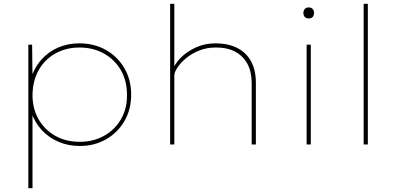

<svg xmlns="http://www.w3.org/2000/svg" viewBox="-20 -760 2094 1010"><path d="M129 230V-525H149L151 -346L141 -343Q160 -404 197.5 -446Q235 -488 286 -510Q337 -532 397 -532Q476 -532 537.5 -497Q599 -462 634.5 -401Q670 -340 670 -262Q670 -184 634.5 -123Q599 -62 537.5 -27Q476 8 399 8Q340 8 288 -14Q236 -36 198.5 -77Q161 -118 143 -175L151 -173V230ZM399 -14Q471 -14 527.5 -45.5Q584 -77 616.5 -133Q649 -189 648 -262Q648 -335 616 -390.5Q584 -446 527.5 -478Q471 -510 398 -510Q327 -510 271 -478.5Q215 -447 183.5 -391Q152 -335 151 -260Q151 -189 182.5 -133.5Q214 -78 270 -46Q326 -14 399 -14Z M875 0V-740H897V-388L886 -385Q897 -422 930 -455.5Q963 -489 1010.5 -510.5Q1058 -532 1113 -532Q1181 -532 1228.5 -507.5Q1276 -483 1301 -437Q1326 -391 1326 -324V0H1304V-321Q1304 -384 1280.5 -426Q1257 -468 1214.5 -489.5Q1172 -511 1114 -510Q1067 -510 1027.5 -494Q988 -478 958.5 -453.5Q929 -429 913 -404Q897 -379 897 -363V0H886Q879 0 876.5 0Q874 0 875 0Z M1593 0V-525H1615V0ZM1604 -663Q1590 -663 1583 -671Q1576 -679 1576 -692Q1576 -704 1583 -712.5Q1590 -721 1604 -721Q1617 -721 1624.5 -713Q1632 -705 1632 -692Q1632 -679 1625 -671Q1618 -663 1604 -663Z M1893 0V-740H1915V0Z"/></svg>

Font: Lexend Exa Thin
Style: Regular
Weight: 250
Designer: Bonnie Shaver-Troup, Thomas Jockin
Foundry: Lexend
Version: Version 1.007